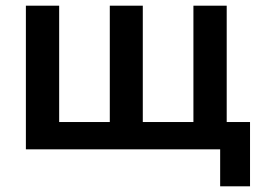

<svg xmlns="http://www.w3.org/2000/svg" viewBox="-20 -525 920 675"><path d="M754 130V0H71V-505H188V-96H366V-505H482V-96H660V-505H777V-96H859V130Z"/></svg>

Font: Mulish ExtraLight
Style: Regular
Weight: 200
Designer: Vernon Adams
Foundry: Vernon Adams
Version: Version 3.603